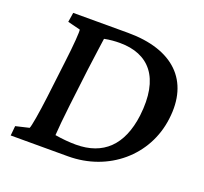

<svg xmlns="http://www.w3.org/2000/svg" viewBox="-120 -830 1030 970"><g transform="rotate(20 395.0 -345.0)"><path d="M410 -690H115L107 -639L175 -622C178 -612 173 -540 161 -444L137 -245C126 -156 113 -80 107 -69L35 -52L30 0H338C555 0 729 -147 754 -354C781 -566 653 -690 410 -690ZM242 -79C244 -112 250 -179 258 -245L282 -444C296 -555 304 -601 306 -620C336 -626 364 -628 389 -628C545 -628 635 -530 610 -319C589 -152 501 -69 355 -69C321 -69 284 -72 242 -79Z"/></g></svg>

Font: TPK Tissa Web SemiBold
Style: Italic
Weight: 600
Italic angle: -7°
Designer: Jacques Le Bailly, Suppakit Chalermlarp | Katatrad Co.,Ltd.
Foundry: Jacques Le Bailly, Cadson Demak Co.,Ltd.
Version: Version 5.000;Glyphs 3.1.2 (3151)